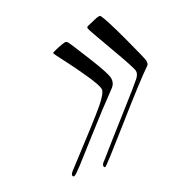

<svg xmlns="http://www.w3.org/2000/svg" viewBox="-127 -592 752 764"><g transform="rotate(-30 249.0 -210.0)"><path d="M26 4Q203 -130 245.5 -166.5Q288 -203 288 -220Q288 -237 264 -290.5Q240 -344 216 -390Q192 -436 192 -439.5Q192 -443 219 -448.5Q246 -454 253 -454Q260 -454 264.5 -447Q269 -440 305.5 -350Q342 -260 342 -238.5Q342 -217 326 -204Q245 -145 166.5 -83Q88 -21 57 2.5Q26 26 20 26Q14 26 14 19.5Q14 13 26 4ZM140 50Q140 41 154 32Q226 -26 319 -99Q412 -172 427 -186Q442 -200 442 -214Q442 -228 401 -339Q360 -450 360 -456Q360 -462 363.5 -463.5Q367 -465 377.5 -467Q388 -469 400.5 -472.5Q413 -476 420.5 -476Q428 -476 430 -472Q442 -448 470 -343.5Q498 -239 498 -227.5Q498 -216 492 -210Q441 -176 296 -60Q151 56 145.5 56Q140 56 140 50Z"/></g></svg>

Font: Miama
Style: Regular
Weight: 400
Italic angle: 16.5°
Designer: Linus Romer
Foundry: Linus Romer
Version: 0.32